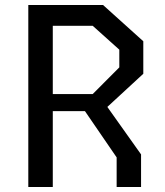

<svg xmlns="http://www.w3.org/2000/svg" viewBox="-20 -750 660 770"><path d="M129.3 -372.8H351.8L458.5 -479.8V-550.8L351.8 -646.5H129.3V-730H393.2L554.7 -584.5V-454.2L392.2 -304.3H129.3ZM93.5 -730H191.7V0H93.5ZM447.8 -118.8 294.5 -342.5H395.3L545.7 -130.8V0H447.8Z"/></svg>

Font: Monaspace Krypton Var ExLight
Style: Regular
Weight: 200
Designer: Riley Cran and the Lettermatic Team
Version: Version 1.200 (Monaspace Krypton Var)